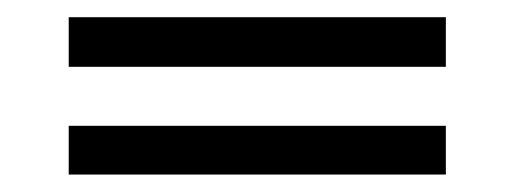

<svg xmlns="http://www.w3.org/2000/svg" viewBox="-20 -343 591 221"><path d="M493.2 -198.2V-142.1H59.1V-198.2ZM493.2 -323.2V-266.1H59.1V-323.2Z"/></svg>

Font: Linux Libertine G
Style: Semibold
Weight: 600
Designer: Philipp H. Poll
Foundry: Philipp H. Poll
Version: Version 5.1.1